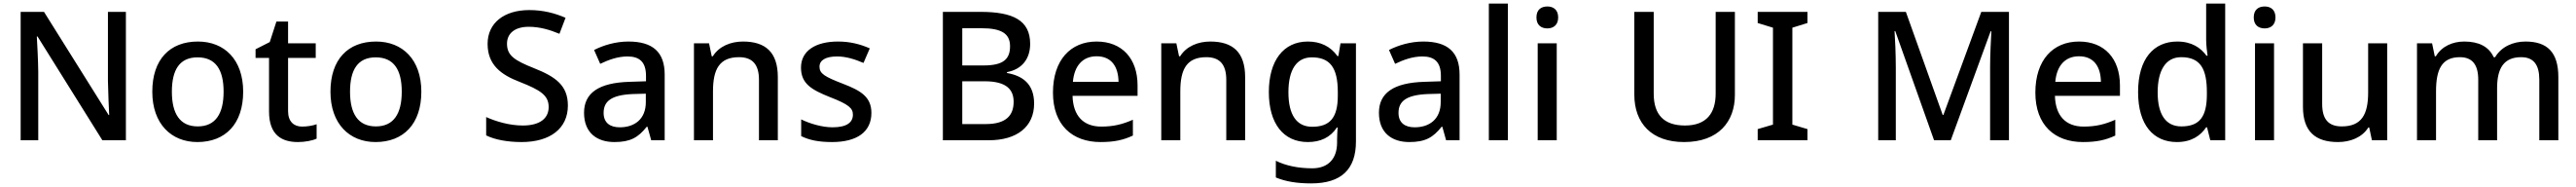

<svg xmlns="http://www.w3.org/2000/svg" viewBox="-20 -780 14344 1040"><path d="M681 0V-714H581V-330C582 -265 586 -182 588 -140H585L225 -714H95V0H193V-380C192 -452 188 -524 185 -577H189L550 0Z M1334 -270C1334 -449 1229 -549 1082 -549C925 -549 828 -449 828 -270C828 -91 934 10 1079 10C1235 10 1334 -91 1334 -270ZM937 -270C937 -392 980 -461 1080 -461C1181 -461 1225 -392 1225 -270C1225 -149 1181 -77 1081 -77C981 -77 937 -149 937 -270Z M1662 -76C1616 -76 1584 -104 1584 -162V-458H1738V-539H1584V-660H1519L1482 -546L1403 -506V-458H1478V-160C1478 -27 1551 10 1639 10C1678 10 1720 2 1743 -9V-89C1721 -81 1690 -76 1662 -76Z M2326 -270C2326 -449 2221 -549 2074 -549C1917 -549 1820 -449 1820 -270C1820 -91 1926 10 2071 10C2227 10 2326 -91 2326 -270ZM1929 -270C1929 -392 1972 -461 2072 -461C2173 -461 2217 -392 2217 -270C2217 -149 2173 -77 2073 -77C1973 -77 1929 -149 1929 -270Z M3142 -193C3142 -305 3074 -353 2953 -401C2845 -444 2803 -471 2803 -537C2803 -593 2845 -631 2924 -631C2984 -631 3040 -615 3095 -592L3129 -681C3069 -707 3004 -724 2927 -724C2788 -724 2695 -653 2695 -536C2695 -419 2770 -364 2875 -324C2989 -279 3035 -250 3035 -185C3035 -122 2987 -82 2891 -82C2816 -82 2740 -105 2687 -129V-27C2735 -3 2806 10 2884 10C3044 10 3142 -66 3142 -193Z M3479 -549C3407 -549 3339 -528 3288 -502L3322 -425C3368 -447 3419 -466 3474 -466C3539 -466 3577 -437 3577 -358V-328L3485 -325C3314 -320 3232 -263 3232 -153C3232 -41 3304 10 3401 10C3491 10 3534 -16 3581 -75H3585L3606 0H3681V-365C3681 -491 3614 -549 3479 -549ZM3504 -257 3576 -259V-212C3576 -118 3514 -72 3431 -72C3378 -72 3341 -96 3341 -152C3341 -215 3381 -252 3504 -257Z M4117 -549C4049 -549 3984 -523 3949 -467H3943L3928 -539H3844V0H3950V-272C3950 -394 3985 -462 4095 -462C4171 -462 4206 -420 4206 -336V0H4311V-351C4311 -490 4242 -549 4117 -549Z M4832 -152C4832 -241 4773 -276 4674 -314C4573 -353 4543 -370 4543 -409C4543 -445 4577 -466 4641 -466C4692 -466 4741 -450 4788 -430L4823 -511C4768 -535 4712 -549 4646 -549C4522 -549 4440 -498 4440 -404C4440 -315 4498 -281 4601 -240C4707 -199 4729 -178 4729 -142C4729 -100 4696 -72 4616 -72C4556 -72 4488 -93 4441 -116V-23C4486 -1 4537 10 4613 10C4751 10 4832 -46 4832 -152Z M5439 -714H5230V0H5486C5641 0 5738 -74 5738 -204C5738 -315 5672 -359 5587 -374V-379C5670 -394 5716 -453 5716 -536C5716 -667 5621 -714 5439 -714ZM5457 -416H5338V-623H5445C5555 -623 5604 -594 5604 -523C5604 -453 5569 -416 5457 -416ZM5338 -328H5462C5584 -328 5624 -282 5624 -214C5624 -140 5584 -90 5469 -90H5338Z M6086 -549C5941 -549 5843 -446 5843 -265C5843 -84 5951 10 6108 10C6184 10 6234 -1 6288 -26V-114C6231 -89 6181 -76 6112 -76C6012 -76 5955 -136 5952 -247H6314V-305C6314 -455 6227 -549 6086 -549ZM6086 -467C6169 -467 6207 -409 6208 -325H5954C5962 -416 6010 -467 6086 -467Z M6719 -549C6651 -549 6586 -523 6551 -467H6545L6530 -539H6446V0H6552V-272C6552 -394 6587 -462 6697 -462C6773 -462 6808 -420 6808 -336V0H6913V-351C6913 -490 6844 -549 6719 -549Z M7262 -549C7126 -549 7045 -442 7045 -268C7045 -93 7126 10 7262 10C7332 10 7387 -15 7424 -71H7428C7427 -57 7425 -22 7425 -5V13C7425 104 7374 156 7287 156C7210 156 7140 142 7084 114V207C7139 230 7203 240 7281 240C7449 240 7530 161 7530 7V-539H7444L7432 -468H7427C7388 -523 7331 -549 7262 -549ZM7284 -461C7384 -461 7429 -406 7429 -268V-248C7429 -125 7385 -75 7286 -75C7199 -75 7154 -142 7154 -267C7154 -393 7200 -461 7284 -461Z M7905 -549C7833 -549 7765 -528 7714 -502L7748 -425C7794 -447 7845 -466 7900 -466C7965 -466 8003 -437 8003 -358V-328L7911 -325C7740 -320 7658 -263 7658 -153C7658 -41 7730 10 7827 10C7917 10 7960 -16 8007 -75H8011L8032 0H8107V-365C8107 -491 8040 -549 7905 -549ZM7930 -257 8002 -259V-212C8002 -118 7940 -72 7857 -72C7804 -72 7767 -96 7767 -152C7767 -215 7807 -252 7930 -257Z M8376 0V-760H8270V0Z M8596 -744C8562 -744 8535 -727 8535 -683C8535 -640 8562 -622 8596 -622C8628 -622 8656 -640 8656 -683C8656 -727 8628 -744 8596 -744ZM8648 -539H8542V0H8648Z M9640 -252V-714H9533V-260C9533 -151 9482 -82 9362 -82C9245 -82 9188 -142 9188 -259V-714H9080V-254C9080 -95 9176 10 9357 10C9549 10 9640 -104 9640 -252Z M10044 0V-62L9960 -87V-626L10044 -652V-714H9767V-652L9852 -626V-87L9767 -62V0Z M10749 0H10842L11064 -606H11068C11066 -563 11061 -478 11061 -409V0H11166V-714H11012L10801 -141H10797L10592 -714H10438V0H10536V-403C10536 -478 10532 -566 10529 -607H10533Z M11556 -549C11411 -549 11313 -446 11313 -265C11313 -84 11421 10 11578 10C11654 10 11704 -1 11758 -26V-114C11701 -89 11651 -76 11582 -76C11482 -76 11425 -136 11422 -247H11784V-305C11784 -455 11697 -549 11556 -549ZM11556 -467C11639 -467 11677 -409 11678 -325H11424C11432 -416 11480 -467 11556 -467Z M12101 10C12183 10 12233 -26 12264 -72H12269L12287 0H12370V-760H12264V-558C12264 -531 12269 -488 12272 -470H12266C12234 -514 12184 -549 12103 -549C11972 -549 11885 -453 11885 -268C11885 -84 11971 10 12101 10ZM12126 -77C12038 -77 11994 -145 11994 -266C11994 -388 12038 -462 12125 -462C12235 -462 12268 -393 12268 -267V-251C12267 -134 12230 -77 12126 -77Z M12590 -744C12556 -744 12529 -727 12529 -683C12529 -640 12556 -622 12590 -622C12622 -622 12650 -640 12650 -683C12650 -727 12622 -744 12590 -744ZM12642 -539H12536V0H12642Z M13272 -539H13166V-266C13166 -144 13130 -77 13019 -77C12944 -77 12910 -118 12910 -202V-539H12803V-186C12803 -49 12872 10 12998 10C13066 10 13132 -15 13167 -71H13172L13187 0H13272Z M14042 -549C13974 -549 13908 -521 13873 -462H13865C13838 -521 13782 -549 13701 -549C13637 -549 13576 -523 13543 -467H13537L13522 -539H13438V0H13544V-272C13544 -394 13576 -462 13677 -462C13746 -462 13779 -420 13779 -337V0H13884V-290C13884 -401 13922 -462 14018 -462C14087 -462 14119 -420 14119 -337V0H14225V-351C14225 -490 14163 -549 14042 -549Z"/></svg>

Font: Noto Sans Bengali UI Medium
Style: Regular
Weight: 500
Designer: Jelle Bosma - Monotype Design Team
Foundry: Monotype Imaging Inc.
Version: Version 2.003